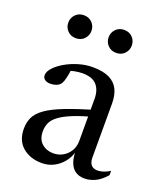

<svg xmlns="http://www.w3.org/2000/svg" viewBox="-127 -747 717 841"><g transform="rotate(20 232.0 -326.0)"><path d="M318 -292 325.5 -261.5Q262.5 -245.5 223 -229.5Q183.5 -213.5 161.8 -197.2Q140 -181 131.8 -162.8Q123.5 -144.5 123.5 -123Q123.5 -86 145.2 -66.8Q167 -47.5 198.5 -47.5Q223.5 -47.5 243.8 -59.2Q264 -71 276 -91.2Q288 -111.5 288 -137V-333.5Q288 -374.5 267.2 -397.8Q246.5 -421 201 -421Q182.5 -421 161.2 -416.5Q140 -412 123 -403.5L149 -425.5Q147.5 -410 144.5 -394Q141.5 -378 137.5 -365.2Q133.5 -352.5 127.5 -346Q120 -337.5 107.8 -333.5Q95.5 -329.5 82.5 -329.5Q66.5 -329.5 56.8 -336.8Q47 -344 47 -356.5Q47 -373.5 64 -392Q81 -410.5 108.2 -426.2Q135.5 -442 168.5 -451.8Q201.5 -461.5 234 -461.5Q282 -461.5 311.2 -447.2Q340.5 -433 353.8 -406Q367 -379 367 -340.5V-89.5Q367 -73.5 371.8 -63.2Q376.5 -53 385.5 -48Q394.5 -43 407.5 -43Q420.5 -43 435 -48Q449.5 -53 464 -62V-42Q438 -12.5 413.2 -1.5Q388.5 9.5 365.5 9.5Q339.5 9.5 322.5 -2.2Q305.5 -14 297 -35.8Q288.5 -57.5 288 -87.5L290.5 -91Q283.5 -61.5 265.2 -38.8Q247 -16 221.5 -3Q196 10 166.5 10Q112.5 10 77 -19.8Q41.5 -49.5 41.5 -105.5Q41.5 -135 52.8 -158.8Q64 -182.5 93.8 -203.8Q123.5 -225 178 -246.2Q232.5 -267.5 318 -292ZM119.5 -555Q95.5 -555 80.5 -570.8Q65.5 -586.5 65.5 -608.5Q65.5 -630.5 80.5 -646.2Q95.5 -662 119.5 -662Q143.5 -662 158.5 -646.2Q173.5 -630.5 173.5 -608.5Q173.5 -586.5 158.5 -570.8Q143.5 -555 119.5 -555ZM307.5 -555Q283.5 -555 268.5 -570.8Q253.5 -586.5 253.5 -608.5Q253.5 -630.5 268.5 -646.2Q283.5 -662 307.5 -662Q331.5 -662 346.5 -646.2Q361.5 -630.5 361.5 -608.5Q361.5 -586.5 346.5 -570.8Q331.5 -555 307.5 -555Z"/></g></svg>

Font: Newsreader 36pt
Style: Regular
Weight: 400
Designer: Hugues Gentile
Foundry: Production Type
Version: Version 1.003